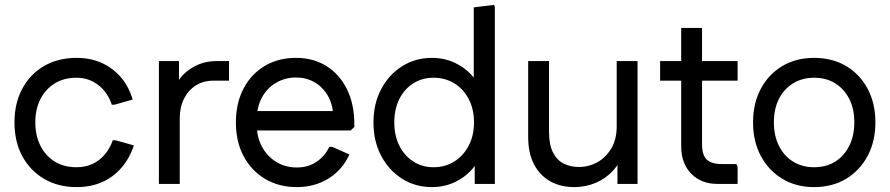

<svg xmlns="http://www.w3.org/2000/svg" viewBox="-20 -750 3629 783"><path d="M292 13Q217 13 160 -20.5Q103 -54 71 -113Q39 -172 39 -251Q39 -329 71 -388.5Q103 -448 160 -481Q217 -514 292 -514Q349 -514 394.5 -493.5Q440 -473 472.5 -435.5Q505 -398 521 -344L447 -323H436Q419 -374 380.5 -403.5Q342 -433 292 -433Q241 -433 203.5 -410Q166 -387 145 -346Q124 -305 124 -251Q124 -197 145 -155.5Q166 -114 203.5 -91Q241 -68 292 -68Q327 -68 356 -81Q385 -94 406.5 -119Q428 -144 440 -178H451L526 -157Q508 -103 474 -64.5Q440 -26 394.5 -6.5Q349 13 292 13Z M628 0V-501H710V-360L686 -375Q704 -433 753 -467Q802 -501 863 -501H914V-421H850Q809 -421 778.5 -401.5Q748 -382 730.5 -347.5Q713 -313 713 -267V0Z M1190 13Q1117 13 1061 -20.5Q1005 -54 973.5 -113Q942 -172 942 -251Q942 -329 973 -388.5Q1004 -448 1059.5 -481Q1115 -514 1187 -514Q1258 -514 1311.5 -480.5Q1365 -447 1395 -386Q1425 -325 1425 -244V-232L1410 -218H989V-297H1379L1339 -281Q1336 -329 1315 -363Q1294 -397 1261 -415.5Q1228 -434 1187 -434Q1143 -434 1106 -412.5Q1069 -391 1048 -352Q1027 -313 1027 -262V-242Q1027 -192 1048 -152.5Q1069 -113 1106 -90Q1143 -67 1190 -67Q1236 -67 1270 -89.5Q1304 -112 1323 -151H1335L1405 -120Q1377 -58 1320.5 -22.5Q1264 13 1190 13Z M1741 13Q1674 13 1620 -21Q1566 -55 1534.5 -114.5Q1503 -174 1503 -251Q1503 -327 1534.5 -386.5Q1566 -446 1620 -480Q1674 -514 1741 -514Q1793 -514 1836.5 -493Q1880 -472 1910.5 -435.5Q1941 -399 1955 -351V-150Q1941 -103 1910.5 -66Q1880 -29 1836.5 -8Q1793 13 1741 13ZM1747 -68Q1796 -68 1833 -91.5Q1870 -115 1891.5 -156Q1913 -197 1913 -251Q1913 -305 1891.5 -346Q1870 -387 1833 -410Q1796 -433 1747 -433Q1702 -433 1665.5 -410Q1629 -387 1608.5 -346Q1588 -305 1588 -251Q1588 -197 1608.5 -156Q1629 -115 1665.5 -91.5Q1702 -68 1747 -68ZM1916 0V-179L1931 -251L1912 -322V-720L1995 -730L1998 -722V0Z M2580 -501V0H2498V-141L2522 -126Q2508 -84 2478.5 -52.5Q2449 -21 2408.5 -4Q2368 13 2321 13Q2267 13 2225 -10Q2183 -33 2158.5 -78.5Q2134 -124 2134 -191V-501H2219V-213Q2219 -159 2235.5 -127.5Q2252 -96 2279.5 -82.5Q2307 -69 2342 -69Q2381 -69 2415.5 -88Q2450 -107 2472.5 -144Q2495 -181 2495 -235V-501Z M2905 0Q2840 0 2799 -41.5Q2758 -83 2758 -154V-636H2843V-161Q2843 -118 2862 -99.5Q2881 -81 2923 -81H2983L2988 -70V0ZM2672 -421V-501H2988V-421Z M3300 13Q3227 13 3171 -20.5Q3115 -54 3083 -113.5Q3051 -173 3051 -251Q3051 -329 3083 -388.5Q3115 -448 3171 -481Q3227 -514 3300 -514Q3374 -514 3430 -481Q3486 -448 3518 -388.5Q3550 -329 3550 -251Q3550 -173 3518 -113.5Q3486 -54 3430 -20.5Q3374 13 3300 13ZM3300 -68Q3349 -68 3385.5 -90.5Q3422 -113 3443 -154.5Q3464 -196 3464 -251Q3464 -307 3443 -347.5Q3422 -388 3385.5 -410.5Q3349 -433 3300 -433Q3252 -433 3215 -410.5Q3178 -388 3157 -347.5Q3136 -307 3136 -251Q3136 -196 3157 -154.5Q3178 -113 3215 -90.5Q3252 -68 3300 -68Z"/></svg>

Font: Fustat Medium
Style: Regular
Weight: 500
Designer: Mohamed Gaber, Khaled Hosny, Laura Garcia Mut
Foundry: Kief Type Foundry, Alif Type Foundry, Hard Type Foundry
Version: Version 1.007